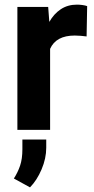

<svg xmlns="http://www.w3.org/2000/svg" viewBox="-20 -558 406 825"><path d="M354.5 -531.7 352.1 -401.4Q341.8 -402.8 327.4 -404.1Q313 -405.3 301.3 -405.3Q220.7 -405.3 195.3 -348.1V0H54.7V-528.3H187L191.9 -463.9Q211.4 -498.5 241.2 -518.3Q271 -538.1 310.5 -538.1Q321.8 -538.1 334.2 -536.4Q346.7 -534.7 354.5 -531.7ZM178.7 41.5V76.7Q178.7 122.6 158.7 169.7Q138.7 216.8 108.9 247.1L39.6 209Q56.6 182.6 66.4 153.6Q76.2 124.5 76.2 83.5V41.5Z"/></svg>

Font: Vazirmatn RD
Style: Bold
Weight: 700
Designer: Saber Rastikerdar
Foundry: Saber Rastikerdar
Version: Version 32.102